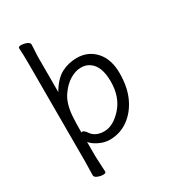

<svg xmlns="http://www.w3.org/2000/svg" viewBox="-210 -821 991 1104"><g transform="rotate(-30 286.0 -269.0)"><path d="M90 144 92 55V-596Q92 -649 89 -700Q89 -710 107 -710Q125 -710 143.5 -702.5Q162 -695 162 -682L158 -605V-369Q198 -437 245 -461.5Q292 -486 347 -486Q422 -486 470 -433Q518 -380 518 -287Q518 -194 486.5 -127Q455 -60 401 -21.5Q347 17 279 17Q244 17 209 0Q174 -17 158 -38V56L163 162Q163 172 145 172Q127 172 108.5 164.5Q90 157 90 144ZM157 -101Q161 -103 164 -103Q175 -103 190 -81Q217 -41 276 -41Q335 -41 392.5 -105Q450 -169 450 -271.5Q450 -374 396 -410Q373 -426 339 -426Q305 -426 267.5 -404Q230 -382 198 -335.5Q166 -289 160 -209Q157 -167 157 -101Z"/></g></svg>

Font: LXGW WenKai
Style: Regular
Weight: 400
Designer: LXGW / Fontworks Inc.
Foundry: LXGW / Fontworks Inc.
Version: Version 1.520; June 14, 2025